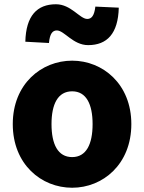

<svg xmlns="http://www.w3.org/2000/svg" viewBox="-20 -868 677 902"><path d="M319 14C463 14 597 -96 597 -285C597 -473 463 -583 319 -583C174 -583 40 -473 40 -285C40 -96 174 14 319 14ZM319 -130C252 -130 222 -190 222 -285C222 -379 252 -439 319 -439C385 -439 415 -379 415 -285C415 -190 385 -130 319 -130ZM394 -656C483 -656 535 -710 538 -832L428 -837C423 -794 410 -779 390 -779C355 -779 314 -848 243 -848C154 -848 102 -794 99 -672L210 -666C214 -710 227 -725 247 -725C282 -725 323 -656 394 -656Z"/></svg>

Font: Noto Sans KR Black
Style: Regular
Weight: 900
Designer: Ryoko NISHIZUKA 西塚涼子 (kana, bopomofo & ideographs); Paul D. Hunt (Latin, Greek & Cyrillic); Sandoll Communications 산돌커뮤니
Foundry: Adobe
Version: Version 2.004;hotconv 1.0.118;makeotfexe 2.5.65603